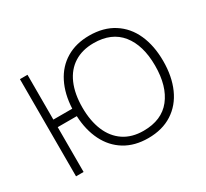

<svg xmlns="http://www.w3.org/2000/svg" viewBox="-120 -732 990 924"><g transform="rotate(-30 375.5 -270.0)"><path d="M218 -249H112V0H70V-540H112V-291H217Q220.5 -370.5 250.5 -430.2Q280.5 -490 334.8 -522.5Q389 -555 463 -555Q542 -555 598 -519.2Q654 -483.5 682.5 -419.5Q711 -355.5 711 -271Q711 -185.5 682.2 -121Q653.5 -56.5 598 -20.8Q542.5 15 464 15Q389 15 335 -18Q281 -51 251.2 -110.8Q221.5 -170.5 218 -249ZM666 -271Q666 -384.5 614.2 -448.8Q562.5 -513 463 -513Q400 -513 354.8 -484.5Q309.5 -456 285.8 -401.5Q262 -347 262 -271Q262 -197 285 -142Q308 -87 352.8 -57Q397.5 -27 462 -27Q563 -27 614.5 -92.2Q666 -157.5 666 -271Z"/></g></svg>

Font: Tap Sans
Style: Regular
Weight: 400
Designer: Tap Payments
Foundry: Tap Payments
Version: Version 1.001;Glyphs 3.1.2 (3151)